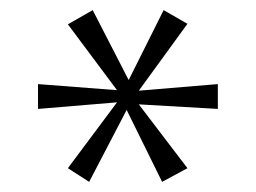

<svg xmlns="http://www.w3.org/2000/svg" viewBox="-20 -745 505 379"><path d="M114 -413 211 -543 55 -530V-579L211 -567L114 -697L163 -725L234 -587L303 -725L350 -698L254 -566L410 -579V-530L254 -539L350 -413L300 -386L230 -528L156 -386Z"/></svg>

Font: K2D Thin
Style: Regular
Weight: 100
Designer: Katatrad Aksorn Co.,Ltd.
Foundry: Cadson Demak Co.,Ltd.
Version: Version 1.000; ttfautohint (v1.6)